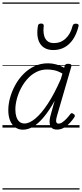

<svg xmlns="http://www.w3.org/2000/svg" viewBox="-20 -1030 662 1550"><path d="M165 17Q130 17 103 -2Q76 -21 61.5 -56.5Q47 -92 47 -141Q47 -188 61 -239.5Q75 -291 102 -341Q129 -391 168 -431Q207 -471 257 -495Q307 -519 368 -519Q400 -519 433.5 -510Q467 -501 498 -483L502 -498Q505 -508 512 -511.5Q519 -515 531 -515Q549 -515 554 -508Q559 -501 555 -490L440 -94Q434 -73 433 -59.5Q432 -46 437 -39Q442 -32 452 -32Q468 -32 484.5 -43.5Q501 -55 517.5 -72.5Q534 -90 547 -108Q553 -116 558.5 -116.5Q564 -117 572 -111Q583 -105 584 -98Q585 -91 581 -85Q569 -66 548 -42Q527 -18 500 -1Q473 16 441 16Q417 16 403.5 7Q390 -2 384.5 -18.5Q379 -35 380.5 -57Q382 -79 390 -105Q398 -132 405.5 -160Q413 -188 421 -216Q376 -135 332.5 -83.5Q289 -32 247.5 -7.5Q206 17 165 17ZM104 -146Q104 -113 112 -87.5Q120 -62 136.5 -47.5Q153 -33 178 -33Q217 -33 265.5 -73Q314 -113 366.5 -193Q419 -273 471 -392L484 -436Q448 -457 417.5 -463Q387 -469 360 -469Q313 -469 273 -448.5Q233 -428 202 -393.5Q171 -359 149 -316.5Q127 -274 115.5 -229.5Q104 -185 104 -146ZM411 -626Q338 -626 304.5 -676.5Q271 -727 286 -820Q287 -830 293.5 -835Q300 -840 312 -840Q324 -840 329 -834.5Q334 -829 333 -820Q325 -753 346.5 -717.5Q368 -682 415 -682Q470 -682 509.5 -718.5Q549 -755 565 -818Q568 -830 574.5 -834.5Q581 -839 592 -839Q605 -839 611 -833.5Q617 -828 614 -818Q598 -754 569 -711.5Q540 -669 500 -647.5Q460 -626 411 -626ZM0 490H622V500H0ZM0 -20H622V0H0ZM0 -505H622V-500H0ZM0 -1010H622V-1000H0Z"/></svg>

Font: Playwrite AU NSW Guides
Style: Regular
Weight: 400
Designer: Veronika Burian, José Scaglione
Foundry: TypeTogether
Version: Version 1.003